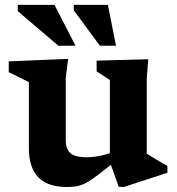

<svg xmlns="http://www.w3.org/2000/svg" viewBox="-20 -736 709 768"><path d="M243 -177Q243 -151.5 251.2 -136.2Q259.5 -121 278 -114Q296.5 -107 327 -107Q353 -107 381 -112.8Q409 -118.5 433 -128L444 -94Q400 -57.5 371.5 -36Q343 -14.5 323.5 -4.2Q304 6 286.8 9Q269.5 12 248 12Q170 12 132.8 -27.2Q95.5 -66.5 95.5 -142V-407.5L15 -447.5V-490.5L252.5 -500.5L243 -424.5ZM455 11.5 419.5 -88V-416L366.5 -450.5V-493.5L573 -499L567 -421.5V-122Q572 -118.5 582.2 -112Q592.5 -105.5 605 -98Q617.5 -90.5 629.5 -83.8Q641.5 -77 649.5 -72.5V-45L477 11.5ZM282 -553H213.5L51 -691.5V-716.5H198ZM444 -553H379.5L275 -695V-716.5H411.5Z"/></svg>

Font: Newsreader 9pt SemiBold
Style: Regular
Weight: 600
Designer: Hugues Gentile
Foundry: Production Type
Version: Version 1.003